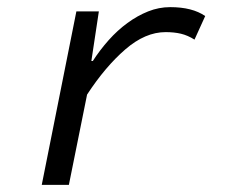

<svg xmlns="http://www.w3.org/2000/svg" viewBox="-20 -518 640 538"><path d="M97 0 194 -486H257L236 -347H240Q260 -378 284.5 -405.5Q309 -433 337 -453.5Q365 -474 395 -486Q425 -498 457 -498Q519 -498 555 -473L525 -407Q506 -419 487 -423.5Q468 -428 444 -428Q387 -428 331 -379.5Q275 -331 224 -253L173 0Z"/></svg>

Font: Source Code Pro
Style: Italic
Weight: 400
Italic angle: -11°
Monospace: yes
Designer: Paul D. Hunt, Teo Tuominen
Foundry: Adobe Systems Incorporated
Version: Version 1.050;PS 1.000;hotconv 16.6.51;makeotf.lib2.5.65220